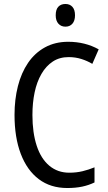

<svg xmlns="http://www.w3.org/2000/svg" viewBox="-20 -935 542 965"><path d="M325 -648Q279 -648 245 -625.5Q211 -603 188 -563Q165 -523 154 -470.5Q143 -418 143 -357Q143 -268 164.5 -202.5Q186 -137 228 -102Q270 -67 328 -67Q364 -67 395 -74.5Q426 -82 455 -94V-18Q426 -4 393 3Q360 10 318 10Q234 10 175 -34.5Q116 -79 84.5 -161.5Q53 -244 53 -358Q53 -435 70 -502Q87 -569 121 -619Q155 -669 206 -697Q257 -725 323 -725Q365 -725 403.5 -715.5Q442 -706 476 -687L444 -614Q419 -629 389 -638.5Q359 -648 325 -648ZM309 -915Q331 -915 344 -900.5Q357 -886 357 -858Q357 -831 344 -816Q331 -801 309 -801Q287 -801 273.5 -816Q260 -831 260 -858Q260 -887 273 -901Q286 -915 309 -915Z"/></svg>

Font: Noto Sans Thai Condensed
Style: Regular
Weight: 400
Width: 3
Designer: Monotype Design Team
Foundry: Monotype Imaging Inc.
Version: Version 2.002